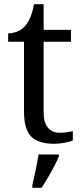

<svg xmlns="http://www.w3.org/2000/svg" viewBox="-20 -679 392 920"><path d="M240 10Q164 10 129.5 -24.5Q95 -59 95 -145V-479H19V-519Q37 -519 59 -526.5Q81 -534 97 -551Q114 -569 125 -595Q136 -621 143 -659H189V-536H320V-479H189V-142Q189 -91 210 -67Q231 -43 265 -43Q283 -43 298 -45Q313 -47 329 -50V-6Q316 0 290 5Q264 10 240 10ZM135 208Q143 175 151 136Q159 97 165 61H262V71Q253 92 239 119Q225 146 209 173Q193 200 179 221H135Z"/></svg>

Font: Noto Serif Yezidi
Style: Regular
Weight: 400
Designer: Dalton Maag Ltd
Foundry: Dalton Maag Ltd
Version: Version 1.001; ttfautohint (v1.8.4.7-5d5b)